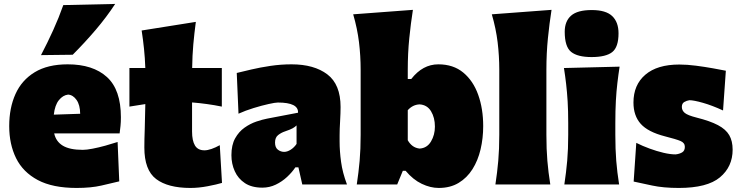

<svg xmlns="http://www.w3.org/2000/svg" viewBox="-20 -929 3729 967"><path d="M365.7 17.6Q245.1 17.6 170.4 -22.2Q95.7 -62 61 -132.3Q26.4 -202.6 26.4 -293.9Q26.4 -385.3 57.9 -455.3Q89.4 -525.4 154.8 -565.2Q220.2 -605 320.8 -605Q448.2 -605 518.6 -541Q588.9 -477.1 588.9 -338.4Q588.9 -313.5 586.9 -294.7Q585 -275.9 582.5 -257.3H252.9Q261.7 -216.3 296.4 -195.3Q331.1 -174.3 397 -174.3Q416 -174.3 446.3 -180.2Q476.6 -186 510.3 -195.3Q543.9 -204.6 572.3 -213.9L580.6 -15.6Q542.5 -6.3 490.5 5.6Q438.5 17.6 365.7 17.6ZM383.8 -356Q383.3 -400.4 365.7 -425.5Q348.1 -450.7 323.2 -452.6Q296.9 -449.7 276.6 -424.6Q256.3 -399.4 251 -351.6ZM186.5 -651.4Q219.7 -714.8 248 -777.3Q276.4 -839.8 298.8 -903.3L560.1 -909.2Q516.6 -842.8 461.9 -778.6Q407.2 -714.4 346.2 -653.3Z M939 17.6Q825.7 17.6 766.4 -27.3Q707 -72.3 707 -186Q707 -228 709 -278.6Q710.9 -329.1 711.9 -404.8L631.8 -392.1V-586.4H711.9Q710 -638.2 705.3 -683.1Q700.7 -728 693.4 -775.4L966.3 -818.8Q958.5 -759.8 953.6 -705.3Q948.7 -650.9 947.8 -586.4H1097.2V-392.1Q1059.6 -399.9 1021.7 -405Q983.9 -410.2 947.3 -413.1V-266.6Q947.3 -220.7 961.9 -196.3Q976.6 -171.9 1009.8 -171.9Q1025.4 -171.9 1045.7 -179Q1065.9 -186 1086.9 -197.8L1098.1 -7.8Q1072.3 0 1026.6 8.8Q981 17.6 939 17.6Z M1301.3 16.1Q1248 16.1 1213.6 -6.6Q1179.2 -29.3 1162.4 -66.7Q1145.5 -104 1145.5 -147.5Q1145.5 -198.7 1164.3 -232.4Q1183.1 -266.1 1211.7 -286.1Q1240.2 -306.2 1271 -316.7Q1301.8 -327.1 1325.2 -331.5L1481 -361.3Q1483.9 -412.6 1379.4 -412.6Q1366.2 -412.6 1332.3 -405Q1298.3 -397.5 1257.1 -384.8Q1215.8 -372.1 1181.2 -356.4L1172.4 -561.5Q1202.1 -568.8 1246.1 -579.1Q1290 -589.4 1342.3 -597.2Q1394.5 -605 1448.2 -605Q1562 -605 1628.7 -554.4Q1695.3 -503.9 1695.3 -390.1Q1695.3 -360.4 1692.9 -318.8Q1690.4 -277.3 1690.4 -248V-216.3Q1690.4 -168 1697.8 -113.8Q1705.1 -59.6 1727.5 0H1502.4L1482.9 -86.4H1467.8Q1451.2 -61.5 1425.8 -37.8Q1400.4 -14.2 1368.7 1Q1336.9 16.1 1301.3 16.1ZM1411.1 -164.1Q1426.8 -164.1 1444.1 -175Q1461.4 -186 1473.6 -204.1V-297.4Q1465.8 -289.6 1454.1 -283Q1442.4 -276.4 1415 -267.1Q1397 -261.2 1381.1 -249Q1365.2 -236.8 1365.2 -210.9Q1365.2 -186 1379.6 -175Q1394 -164.1 1411.1 -164.1Z M2189.5 17.6Q2147.9 17.6 2104.2 -3.2Q2060.5 -23.9 2022.9 -68.8H2008.8L1980.5 0H1776.9Q1786.1 -61 1791.3 -119.1Q1796.4 -177.2 1796.4 -250.5V-577.6Q1796.4 -647.5 1788.1 -716.1Q1779.8 -784.7 1758.8 -856.9L2059.6 -879.4Q2048.8 -811.5 2041.3 -736.1Q2033.7 -660.6 2033.7 -577.6V-531.2H2051.3Q2108.9 -605 2187.5 -605Q2263.2 -605 2313.2 -563.5Q2363.3 -522 2388.4 -451.7Q2413.6 -381.3 2413.6 -293.9Q2413.6 -232.9 2400.4 -176.8Q2387.2 -120.6 2359.6 -76.9Q2332 -33.2 2289.8 -7.8Q2247.6 17.6 2189.5 17.6ZM2093.3 -180.7Q2130.9 -183.1 2150.6 -216.3Q2170.4 -249.5 2170.4 -291.5Q2170.4 -336.4 2150.9 -368.7Q2131.3 -400.9 2093.3 -403.3Q2058.6 -401.9 2033.7 -374V-222.7Q2043.5 -205.1 2058.1 -194.1Q2072.8 -183.1 2093.3 -180.7Z M2475.1 0Q2484.4 -61 2489.5 -119.1Q2494.6 -177.2 2494.6 -250.5V-577.6Q2494.6 -647.5 2486.3 -716.1Q2478 -784.7 2457 -856.9L2757.8 -879.4Q2747.1 -811.5 2739.5 -736.1Q2731.9 -660.6 2731.9 -577.6V-250.5Q2731.9 -177.2 2736.8 -119.1Q2741.7 -61 2751.5 0Z M2822.3 0Q2831.5 -61 2836.7 -119.1Q2841.8 -177.2 2841.8 -250.5V-308.6Q2841.8 -371.1 2838.9 -418.5Q2835.9 -465.8 2831.3 -505.9Q2826.7 -545.9 2820.3 -586.4L3100.6 -593.3Q3094.2 -551.8 3089.4 -510.7Q3084.5 -469.7 3081.8 -421.4Q3079.1 -373 3079.1 -308.6V-250.5Q3079.1 -177.2 3083.7 -119.1Q3088.4 -61 3098.1 0ZM2959.5 -641.6Q2888.7 -641.6 2856.4 -667.7Q2824.2 -693.8 2824.2 -769Q2824.2 -821.8 2856.2 -850.1Q2888.2 -878.4 2960.4 -878.4Q3031.7 -878.4 3063.5 -847.9Q3095.2 -817.4 3095.2 -761.2Q3095.2 -691.9 3063.5 -666.7Q3031.7 -641.6 2959.5 -641.6Z M3398.9 17.6Q3320.8 17.6 3264.4 5.4Q3208 -6.8 3171.4 -14.6L3184.6 -209.5Q3215.8 -193.8 3251.7 -180.7Q3287.6 -167.5 3322 -159.4Q3356.4 -151.4 3382.3 -151.4Q3401.4 -153.3 3415.3 -161.4Q3429.2 -169.4 3429.2 -189.5Q3429.2 -209.5 3407.5 -218.8Q3385.7 -228 3329.6 -242.2Q3243.7 -264.2 3207 -305.2Q3170.4 -346.2 3170.4 -412.6Q3170.4 -501.5 3230.2 -552.7Q3290 -604 3401.4 -604Q3440.4 -604 3485.4 -598.1Q3530.3 -592.3 3570.6 -585Q3610.8 -577.6 3635.7 -572.8L3621.6 -372.6Q3566.9 -397.9 3520.5 -411.1Q3474.1 -424.3 3452.1 -424.3Q3439 -422.4 3426.5 -415.3Q3414.1 -408.2 3414.1 -390.6Q3414.1 -372.6 3428.7 -360.4Q3443.4 -348.1 3487.8 -336.9Q3556.2 -319.8 3595.9 -298.8Q3635.7 -277.8 3652.8 -248.3Q3669.9 -218.8 3669.9 -175.3Q3669.9 -89.4 3606 -35.9Q3542 17.6 3398.9 17.6Z"/></svg>

Font: Pinar-DS1-FD Black
Style: Regular
Weight: 900
Designer: Amin Abedi
Version: Version 2.000